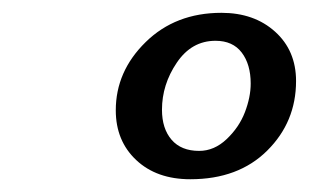

<svg xmlns="http://www.w3.org/2000/svg" viewBox="-20 -660 479 298"><path d="M275.4 -381.8Q223.1 -381.8 191.4 -411.6Q159.7 -441.4 159.7 -488.8Q159.7 -549.3 206.1 -594.7Q252.4 -640.1 323.7 -640.1Q374.5 -640.1 407 -610.8Q439.5 -581.5 439.5 -534.2Q439.5 -470.7 394.8 -426.3Q350.1 -381.8 275.4 -381.8ZM289.1 -425.8Q312.5 -425.8 331.8 -444.1Q351.1 -462.4 360.1 -485.8Q369.1 -509.3 369.1 -530.3Q369.1 -560.1 355.2 -578.4Q341.3 -596.7 314.5 -596.7Q277.3 -596.7 254.4 -562.7Q231.4 -528.8 231.4 -489.7Q231.4 -460.4 246.3 -443.1Q261.2 -425.8 289.1 -425.8Z"/></svg>

Font: Elstob 14pt Medium
Style: Italic
Weight: 500
Italic angle: -20°
Designer: Peter S. Baker
Version: Version 1.015